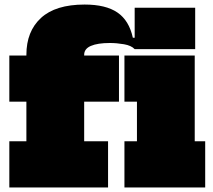

<svg xmlns="http://www.w3.org/2000/svg" viewBox="-20 -824 935 844"><path d="M21 0V-203H96V-377H21V-580H96V-583Q96 -686 160 -745Q224 -804 352 -804Q445 -804 496.2 -769Q547.5 -734 564 -658H651L572 -608Q557 -624 525 -629.5Q493 -635 463 -635Q409 -635 379.5 -622.2Q350 -609.5 350 -583V-580H503V-377H350V-203H455V0ZM572 -608V-790H838V-608ZM836 -203H882V0H527V-203H582V-377H527V-580H836Z"/></svg>

Font: Hepta Slab Black
Style: Regular
Weight: 900
Designer: Michael LaGattuta
Foundry: Michael LaGattuta
Version: Version 1.102